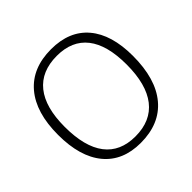

<svg xmlns="http://www.w3.org/2000/svg" viewBox="-166 -801 963 963"><g transform="rotate(-45 315.5 -319.5)"><path d="M589 -331Q589 -168 516 -81Q443 6 308 6Q181 6 112 -77.5Q43 -161 43 -316Q43 -474 115.5 -559.5Q188 -645 322 -645Q451 -645 520 -563.5Q589 -482 589 -331ZM95 -321Q95 -180 150 -108Q205 -36 312 -36Q422 -36 479 -109Q536 -182 536 -323Q536 -461 481 -531Q426 -601 319 -601Q209 -601 152 -530Q95 -459 95 -321Z"/></g></svg>

Font: t
Style: Regular
Weight: 300
Designer: Juan Pablo del Peral
Foundry: Huerta Tipografica
Version: Version 2.004; ttfautohint (v1.8.1)